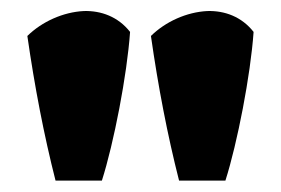

<svg xmlns="http://www.w3.org/2000/svg" viewBox="-20 -806 506 346"><path d="M80.1 -480.5H163.6C185.1 -547.9 209 -670.9 214.4 -748.5C192.9 -775.9 162.1 -787.1 130.9 -786.1C93.8 -784.2 55.7 -767.1 29.3 -741.2C42.5 -649.4 59.1 -563 80.1 -480.5ZM302.7 -480.5H386.2C407.7 -547.9 431.6 -670.9 437 -748.5C415.5 -775.9 384.8 -787.1 353.5 -786.1C316.4 -784.2 278.3 -767.1 252 -741.2C265.1 -649.4 281.7 -563 302.7 -480.5Z"/></svg>

Font: Kavoon
Style: Regular
Weight: 400
Designer: Viktoriya Grabowska
Foundry: Viktoriya Grabowska
Version: Version 1.002